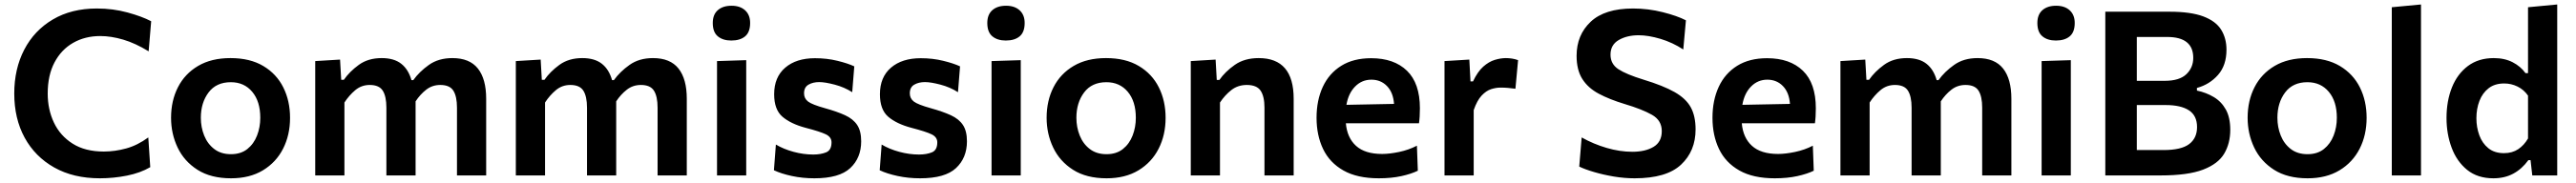

<svg xmlns="http://www.w3.org/2000/svg" viewBox="-20 -764 11202 797"><path d="M414.5 12.5Q299.5 12.5 216 -34.5Q132.5 -81.5 87.2 -164.5Q42 -247.5 42 -356.5Q42 -464 85.5 -547.8Q129 -631.5 209.8 -679.2Q290.5 -727 401.5 -727Q471 -727 534.2 -709.8Q597.5 -692.5 637.5 -671.5L626.5 -540.5Q568.5 -576 515.8 -591.5Q463 -607 416 -607Q350 -607 298.2 -577.5Q246.5 -548 217 -492Q187.5 -436 187.5 -356.5Q187.5 -287.5 214.5 -230.2Q241.5 -173 295.8 -138.5Q350 -104 431.5 -104Q479.5 -104 528.8 -117.5Q578 -131 625 -165.5L633.5 -36Q591 -11 532.5 0.8Q474 12.5 414.5 12.5Z M985 12.5Q897 12.5 839 -24.5Q781 -61.5 752.5 -121.5Q724 -181.5 724 -251Q724 -325.5 754 -384.2Q784 -443 841.8 -477Q899.5 -511 982.5 -511Q1067.5 -511 1125.2 -476.5Q1183 -442 1212.2 -383.2Q1241.5 -324.5 1241.5 -251Q1241.5 -176 1211.2 -116.5Q1181 -57 1123.5 -22.2Q1066 12.5 985 12.5ZM984.5 -92.5Q1027.5 -92.5 1055.8 -115Q1084 -137.5 1098 -173.8Q1112 -210 1112 -251Q1112 -322.5 1077 -364.2Q1042 -406 984 -406Q920.5 -406 887 -361.2Q853.5 -316.5 853.5 -251Q853.5 -210 868 -173.8Q882.5 -137.5 911.8 -115Q941 -92.5 984.5 -92.5Z M1351 0V-498L1459 -504.5L1464 -416.5H1475.5Q1500 -452 1540.5 -481.5Q1581 -511 1640 -511Q1694 -511 1725.2 -486.2Q1756.5 -461.5 1769.5 -415H1777.5Q1803.5 -451.5 1845.2 -481.2Q1887 -511 1947.5 -511Q2022.5 -511 2058.5 -465.5Q2094.5 -420 2094.5 -334V0H1967.5V-295Q1967.5 -344 1951.8 -369Q1936 -394 1895 -394Q1860 -394 1833.5 -373.2Q1807 -352.5 1787.5 -322.5V0H1660.5V-295Q1660.5 -344 1644.8 -369Q1629 -394 1588 -394Q1552 -394 1525 -371.2Q1498 -348.5 1478 -317.5V0Z M2223.5 0V-498L2331.5 -504.5L2336.5 -416.5H2348Q2372.5 -452 2413 -481.5Q2453.5 -511 2512.5 -511Q2566.5 -511 2597.8 -486.2Q2629 -461.5 2642 -415H2650Q2676 -451.5 2717.8 -481.2Q2759.5 -511 2820 -511Q2895 -511 2931 -465.5Q2967 -420 2967 -334V0H2840V-295Q2840 -344 2824.2 -369Q2808.5 -394 2767.5 -394Q2732.5 -394 2706 -373.2Q2679.5 -352.5 2660 -322.5V0H2533V-295Q2533 -344 2517.2 -369Q2501.5 -394 2460.5 -394Q2424.5 -394 2397.5 -371.2Q2370.5 -348.5 2350.5 -317.5V0Z M3098.5 0V-498L3225.5 -502V0ZM3160.5 -587.5Q3124 -587.5 3102 -605.8Q3080 -624 3080 -664Q3080 -700.5 3102 -719.8Q3124 -739 3161.5 -739Q3199 -739 3220.8 -719Q3242.5 -699 3242.5 -664Q3242.5 -624 3220.8 -605.8Q3199 -587.5 3160.5 -587.5Z M3522 12.5Q3470.5 12.5 3424 2.5Q3377.5 -7.5 3346 -22.5L3354.5 -134.5Q3388 -114.5 3431.2 -102.8Q3474.5 -91 3517 -91Q3549.5 -91 3573 -100.5Q3596.5 -110 3596.5 -144Q3596.5 -167 3571.8 -179Q3547 -191 3483.5 -207.5Q3419.5 -224.5 3383.2 -255.5Q3347 -286.5 3347 -353.5Q3347 -428 3395 -469.2Q3443 -510.5 3524.5 -510.5Q3576.5 -510.5 3622.2 -499.2Q3668 -488 3695.5 -475L3686.5 -362.5Q3652 -384.5 3610 -395.5Q3568 -406.5 3543 -406.5Q3515.5 -406.5 3496.2 -395.2Q3477 -384 3477 -357.5Q3477 -335.5 3494.2 -322Q3511.5 -308.5 3569 -292.5Q3621 -278 3655.8 -262Q3690.5 -246 3708 -219.8Q3725.5 -193.5 3725.5 -148.5Q3725.5 -76.5 3678 -32Q3630.5 12.5 3522 12.5Z M3982 12.5Q3930.5 12.5 3884 2.5Q3837.5 -7.5 3806 -22.5L3814.5 -134.5Q3848 -114.5 3891.2 -102.8Q3934.5 -91 3977 -91Q4009.5 -91 4033 -100.5Q4056.5 -110 4056.5 -144Q4056.5 -167 4031.8 -179Q4007 -191 3943.5 -207.5Q3879.5 -224.5 3843.2 -255.5Q3807 -286.5 3807 -353.5Q3807 -428 3855 -469.2Q3903 -510.5 3984.5 -510.5Q4036.5 -510.5 4082.2 -499.2Q4128 -488 4155.5 -475L4146.5 -362.5Q4112 -384.5 4070 -395.5Q4028 -406.5 4003 -406.5Q3975.5 -406.5 3956.2 -395.2Q3937 -384 3937 -357.5Q3937 -335.5 3954.2 -322Q3971.5 -308.5 4029 -292.5Q4081 -278 4115.8 -262Q4150.5 -246 4168 -219.8Q4185.5 -193.5 4185.5 -148.5Q4185.5 -76.5 4138 -32Q4090.5 12.5 3982 12.5Z M4292.5 0V-498L4419.5 -502V0ZM4354.5 -587.5Q4318 -587.5 4296 -605.8Q4274 -624 4274 -664Q4274 -700.5 4296 -719.8Q4318 -739 4355.5 -739Q4393 -739 4414.8 -719Q4436.5 -699 4436.5 -664Q4436.5 -624 4414.8 -605.8Q4393 -587.5 4354.5 -587.5Z M4793 12.5Q4705 12.5 4647 -24.5Q4589 -61.5 4560.5 -121.5Q4532 -181.5 4532 -251Q4532 -325.5 4562 -384.2Q4592 -443 4649.8 -477Q4707.5 -511 4790.5 -511Q4875.5 -511 4933.2 -476.5Q4991 -442 5020.2 -383.2Q5049.5 -324.5 5049.5 -251Q5049.5 -176 5019.2 -116.5Q4989 -57 4931.5 -22.2Q4874 12.5 4793 12.5ZM4792.5 -92.5Q4835.5 -92.5 4863.8 -115Q4892 -137.5 4906 -173.8Q4920 -210 4920 -251Q4920 -322.5 4885 -364.2Q4850 -406 4792 -406Q4728.5 -406 4695 -361.2Q4661.5 -316.5 4661.5 -251Q4661.5 -210 4676 -173.8Q4690.5 -137.5 4719.8 -115Q4749 -92.5 4792.5 -92.5Z M5159 0V-498L5267 -504.5L5272 -416H5283.5Q5308.5 -452 5350.5 -481.5Q5392.5 -511 5454.5 -511Q5606.5 -511 5606.5 -334V0H5479.5V-295Q5479.5 -344 5462.8 -369Q5446 -394 5402.5 -394Q5364 -394 5335.5 -371.8Q5307 -349.5 5286 -317.5V0Z M5977 12.5Q5883 12.5 5823 -21.5Q5763 -55.5 5734.5 -115Q5706 -174.5 5706 -251Q5706 -327 5733.2 -385.8Q5760.5 -444.5 5813.5 -477.5Q5866.5 -510.5 5943.5 -510.5Q6043 -510.5 6099.2 -456Q6155.5 -401.5 6155.5 -292.5Q6155.5 -254.5 6151.5 -227H5833.5Q5839 -164 5877.8 -128.8Q5916.5 -93.5 5991.5 -93.5Q6023 -93.5 6065 -102.2Q6107 -111 6142.5 -129.5L6146.5 -20.5Q6118 -6.5 6074.8 3Q6031.5 12.5 5977 12.5ZM5944.5 -417Q5903 -417 5873.8 -387.2Q5844.5 -357.5 5836 -307.5L6043 -311.5Q6039.5 -361 6012.5 -389Q5985.5 -417 5944.5 -417Z M6262.5 0V-498L6370.5 -504.5L6375.5 -409.5H6386.5Q6406.5 -452 6431 -473.8Q6455.5 -495.5 6481.2 -503.2Q6507 -511 6529.5 -511Q6541.5 -511 6555.5 -509Q6569.5 -507 6582.5 -502L6571 -377.5Q6553 -380 6538.2 -381.2Q6523.5 -382.5 6505.5 -382.5Q6487 -382.5 6465.5 -375.8Q6444 -369 6424 -347.8Q6404 -326.5 6389.5 -284.5V0Z M7089.5 12.5Q7045 12.5 6998.8 4.8Q6952.5 -3 6912.8 -14.8Q6873 -26.5 6848.5 -38.5L6859 -165.5Q6910.5 -136.5 6967.8 -119.8Q7025 -103 7079.5 -103Q7136 -103 7171.8 -124.5Q7207.5 -146 7207.5 -193Q7207.5 -240 7164.5 -264.2Q7121.5 -288.5 7046 -311Q6980 -331 6933.2 -356Q6886.5 -381 6861.8 -420.2Q6837 -459.5 6837 -521Q6837 -611.5 6898.2 -669.2Q6959.5 -727 7082.5 -727Q7148 -727 7211.5 -711Q7275 -695 7312.5 -675.5L7301 -548.5Q7254.5 -579 7201.8 -594.8Q7149 -610.5 7107 -610.5Q7056.5 -610.5 7020.5 -589.8Q6984.5 -569 6984.5 -526Q6984.5 -485 7019 -462.5Q7053.5 -440 7128.5 -417Q7214 -391 7263.2 -363Q7312.5 -335 7333.5 -296.8Q7354.5 -258.5 7354.5 -200.5Q7354.5 -106 7291.2 -46.8Q7228 12.5 7089.5 12.5Z M7699 12.5Q7605 12.5 7545 -21.5Q7485 -55.5 7456.5 -115Q7428 -174.5 7428 -251Q7428 -327 7455.2 -385.8Q7482.5 -444.5 7535.5 -477.5Q7588.5 -510.5 7665.5 -510.5Q7765 -510.5 7821.2 -456Q7877.5 -401.5 7877.5 -292.5Q7877.5 -254.5 7873.5 -227H7555.5Q7561 -164 7599.8 -128.8Q7638.5 -93.5 7713.5 -93.5Q7745 -93.5 7787 -102.2Q7829 -111 7864.5 -129.5L7868.5 -20.5Q7840 -6.5 7796.8 3Q7753.5 12.5 7699 12.5ZM7666.5 -417Q7625 -417 7595.8 -387.2Q7566.5 -357.5 7558 -307.5L7765 -311.5Q7761.5 -361 7734.5 -389Q7707.5 -417 7666.5 -417Z M7984.5 0V-498L8092.5 -504.5L8097.5 -416.5H8109Q8133.5 -452 8174 -481.5Q8214.5 -511 8273.5 -511Q8327.5 -511 8358.8 -486.2Q8390 -461.5 8403 -415H8411Q8437 -451.5 8478.8 -481.2Q8520.5 -511 8581 -511Q8656 -511 8692 -465.5Q8728 -420 8728 -334V0H8601V-295Q8601 -344 8585.2 -369Q8569.5 -394 8528.5 -394Q8493.5 -394 8467 -373.2Q8440.5 -352.5 8421 -322.5V0H8294V-295Q8294 -344 8278.2 -369Q8262.5 -394 8221.5 -394Q8185.5 -394 8158.5 -371.2Q8131.5 -348.5 8111.5 -317.5V0Z M8859.5 0V-498L8986.5 -502V0ZM8921.5 -587.5Q8885 -587.5 8863 -605.8Q8841 -624 8841 -664Q8841 -700.5 8863 -719.8Q8885 -739 8922.5 -739Q8960 -739 8981.8 -719Q9003.5 -699 9003.5 -664Q9003.5 -624 8981.8 -605.8Q8960 -587.5 8921.5 -587.5Z M9377.5 0H9136.5V-713H9416Q9508.5 -713 9562.8 -692.5Q9617 -672 9640.2 -634.8Q9663.5 -597.5 9663.5 -547.5Q9663.5 -479.5 9626.8 -437.8Q9590 -396 9535 -381V-369.5Q9575.5 -361 9608.5 -341.2Q9641.5 -321.5 9660.8 -286.8Q9680 -252 9680 -198.5Q9680 -140 9653.8 -95.2Q9627.5 -50.5 9561.8 -25.2Q9496 0 9377.5 0ZM9405.5 -603H9273.5V-412H9394.5Q9459 -412 9489 -440.8Q9519 -469.5 9519 -512Q9519 -603 9405.5 -603ZM9273.5 -110.5H9389.5Q9467 -110.5 9501.2 -136.5Q9535.5 -162.5 9535.5 -210.5Q9535.5 -260.5 9500.2 -283.5Q9465 -306.5 9399.5 -306.5H9273.5Z M10016.5 12.5Q9928.5 12.5 9870.5 -24.5Q9812.5 -61.5 9784 -121.5Q9755.5 -181.5 9755.5 -251Q9755.5 -325.5 9785.5 -384.2Q9815.5 -443 9873.2 -477Q9931 -511 10014 -511Q10099 -511 10156.8 -476.5Q10214.5 -442 10243.8 -383.2Q10273 -324.5 10273 -251Q10273 -176 10242.8 -116.5Q10212.5 -57 10155 -22.2Q10097.5 12.5 10016.5 12.5ZM10016 -92.5Q10059 -92.5 10087.2 -115Q10115.5 -137.5 10129.5 -173.8Q10143.5 -210 10143.5 -251Q10143.5 -322.5 10108.5 -364.2Q10073.5 -406 10015.5 -406Q9952 -406 9918.5 -361.2Q9885 -316.5 9885 -251Q9885 -210 9899.5 -173.8Q9914 -137.5 9943.2 -115Q9972.5 -92.5 10016 -92.5Z M10382.5 0V-732.5L10509.5 -744.5V0Z M10824.5 12.5Q10755.5 12.5 10710.2 -24.2Q10665 -61 10642.8 -120.8Q10620.5 -180.5 10620.5 -250Q10620.5 -324 10644 -383Q10667.5 -442 10713.5 -476.5Q10759.5 -511 10826 -511Q10873 -511 10908 -493Q10943 -475 10964 -445.5H10975V-732.5L11102 -744.5V0H10993.5L10986 -66.5H10976.5Q10948.5 -28 10911 -7.8Q10873.5 12.5 10824.5 12.5ZM10870.5 -97Q10906.5 -97 10932.2 -114.2Q10958 -131.5 10975 -161V-347.5Q10957 -373.5 10929.5 -387Q10902 -400.5 10871.5 -400.5Q10830.5 -400.5 10803.8 -379.8Q10777 -359 10763.8 -324.8Q10750.5 -290.5 10750.5 -249Q10750.5 -209.5 10763.2 -174.8Q10776 -140 10802.5 -118.5Q10829 -97 10870.5 -97Z"/></svg>

Font: Commissioner SemiBold
Style: Regular
Weight: 600
Designer: Kostas Bartsokas
Foundry: Kostas Bartsokas
Version: Version 1.000; ttfautohint (v1.8.3)